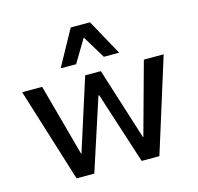

<svg xmlns="http://www.w3.org/2000/svg" viewBox="-109 -869 1013 983"><g transform="rotate(-15 398.0 -377.0)"><path d="M178 0 23 -498H129L233 -116H235L357 -498H440L561 -116H563L668 -498H773L617 0H523L400 -381H396L272 0ZM245 -565 349 -754H451L555 -565H474L400 -687L327 -565Z"/></g></svg>

Font: Nunito Sans 7pt SemiCondensed SemiBold
Style: Regular
Weight: 600
Width: 4
Designer: Vernon Adams
Foundry: Vernon Adams
Version: Version 3.101;gftools[0.9.27]